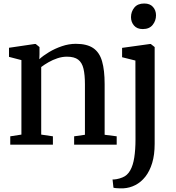

<svg xmlns="http://www.w3.org/2000/svg" viewBox="-20 -804 976 1067"><path d="M99 -56V-470L30 -488V-538.5L172.5 -559.5H178.5L199.5 -542.5V-501.5L198.5 -475Q219.5 -494.5 252.2 -514.2Q285 -534 323.8 -547.2Q362.5 -560.5 401.5 -560.5Q463 -560.5 498 -536.8Q533 -513 547.2 -463.5Q561.5 -414 561.5 -337V-55L628.5 -46.5V0H392V-46.5L452 -55V-335.5Q452 -388 444 -422Q436 -456 414.5 -472.5Q393 -489 352 -489Q325.5 -489 299.2 -480.2Q273 -471.5 249.8 -458.2Q226.5 -445 209 -431.5V-56L274 -46.5V0H37V-46.5ZM666.5 242.5Q658.5 243 646.8 242.8Q635 242.5 624.5 241.5Q614 240.5 610.5 239L605.5 193.5Q613 194 628.2 191.5Q643.5 189 660.5 182Q687.5 171.5 703.5 143.2Q719.5 115 726.2 71.2Q733 27.5 733 -29.5L732.5 -467.5L658.5 -486V-538L813.5 -559.5H818L839.5 -542.5V-4.5Q839.5 56 825.8 101.5Q812 147 787.8 177.8Q763.5 208.5 732.2 224.5Q701 240.5 666.5 242.5ZM773 -642.5Q741.5 -642.5 724.8 -662Q708 -681.5 708 -708.5Q708 -739 726.5 -761.8Q745 -784.5 781 -784.5H782Q813.5 -784.5 830.2 -765.5Q847 -746.5 847 -719Q847 -689 828.5 -665.8Q810 -642.5 774 -642.5Z"/></svg>

Font: Merriweather 36pt Medium
Style: Regular
Weight: 500
Version: Version 2.100